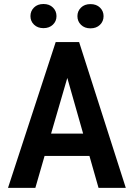

<svg xmlns="http://www.w3.org/2000/svg" viewBox="-20 -916 640 936"><path d="M416 -155.8 460.4 0H593.3L365.7 -710.9H251.5L19 0H152.3L197.3 -155.8ZM229 -264.6 308.1 -536.1 385.3 -264.6ZM128.4 -837.4Q128.4 -812.5 146 -795.7Q163.6 -778.8 191.9 -778.8Q220.2 -778.8 237.8 -795.7Q255.4 -812.5 255.4 -837.4Q255.4 -862.3 238 -879.4Q220.7 -896.5 191.9 -896.5Q163.1 -896.5 145.8 -879.4Q128.4 -862.3 128.4 -837.4ZM357.4 -837.4Q357.4 -812 375 -794.9Q392.6 -777.8 420.9 -777.8Q449.7 -777.8 467.3 -794.9Q484.9 -812 484.9 -837.4Q484.9 -861.8 467.5 -878.9Q450.2 -896 420.9 -896Q392.1 -896 374.8 -878.9Q357.4 -861.8 357.4 -837.4Z"/></svg>

Font: Roboto Mono SemiBold
Style: Regular
Weight: 600
Monospace: yes
Designer: Google
Version: Version 3.000